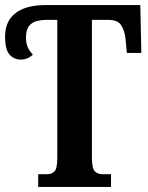

<svg xmlns="http://www.w3.org/2000/svg" viewBox="-26 -734 582 754"><path d="M124 0V-50H161Q177 -50 188 -61Q199 -72 199 -115V-656H156Q139 -656 120.5 -652Q102 -648 89 -633Q76 -618 76 -587Q76 -566 82 -551Q88 -536 103 -519Q82 -500 56 -500Q29 -500 11.5 -519.5Q-6 -539 -6 -591Q-6 -651 35 -682.5Q76 -714 152 -714H525L529 -526H472L467 -582Q463 -615 449.5 -635.5Q436 -656 399 -656H335V-116Q335 -72 346.5 -61Q358 -50 375 -50H410V0Z"/></svg>

Font: Noto Serif ExtraCondensed
Style: Bold
Weight: 700
Width: 2
Designer: Monotype Design Team
Foundry: Monotype Imaging Inc.
Version: Version 2.014; ttfautohint (v1.8.4.7-5d5b)